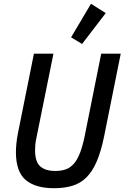

<svg xmlns="http://www.w3.org/2000/svg" viewBox="-20 -981 657 1013"><path d="M262 -698 173 -258Q168 -236 166.5 -219Q165 -202 165 -189Q165 -127 192.5 -103Q220 -79 272 -79Q303 -79 327 -87.5Q351 -96 369.5 -117Q388 -138 402 -174Q416 -210 427 -264L514 -698H617L529 -260Q513 -182 490.5 -129.5Q468 -77 436.5 -45.5Q405 -14 362.5 -1Q320 12 265 12Q167 12 115.5 -31.5Q64 -75 64 -178Q64 -198 66.5 -224Q69 -250 75 -280L159 -698ZM413 -749 355 -784 460 -961 538 -912Z"/></svg>

Font: IBM Plex Sans Condensed Medium
Style: Italic
Weight: 500
Width: 3
Italic angle: -11°
Designer: Mike Abbink, Paul van der Laan, Pieter van Rosmalen
Foundry: Bold Monday
Version: Version 1.3